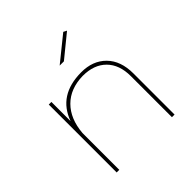

<svg xmlns="http://www.w3.org/2000/svg" viewBox="-195 -887 1034 1034"><g transform="rotate(-45 322.0 -369.5)"><path d="M550.8 -313V0H530.8V-313Q530.8 -399.9 482.4 -448.5Q434.1 -497.1 348.1 -497.1Q252 -495.1 195.1 -438Q138.2 -380.9 129.9 -280.8V0H109.9V-517.1H129.9V-371.1Q181.6 -515.6 355.5 -516.6Q444.3 -517.1 497.6 -463.1Q550.8 -409.2 550.8 -313ZM332 -624H299.8L441.9 -738.8L460.9 -729Z"/></g></svg>

Font: Montserrat-Hairline
Style: Regular
Weight: 250
Designer: Julieta Ulanovsky
Foundry: Julieta Ulanovsky
Version: Version 1.000;PS 002.000;hotconv 1.0.70;makeotf.lib2.5.58329